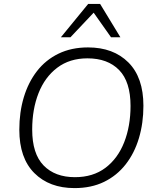

<svg xmlns="http://www.w3.org/2000/svg" viewBox="-20 -956 799 984"><path d="M362 8Q233 8 156 -69Q79 -146 79 -291Q79 -381 102 -457.5Q125 -534 169.5 -591.5Q214 -649 280 -681Q346 -713 431 -713Q561 -713 638 -636Q715 -559 715 -414Q715 -325 692 -248Q669 -171 624 -113.5Q579 -56 513.5 -24Q448 8 362 8ZM364 -48Q457 -48 520.5 -96Q584 -144 616.5 -227Q649 -310 649 -413Q649 -537 590.5 -597Q532 -657 428 -657Q337 -657 273.5 -609Q210 -561 177.5 -478.5Q145 -396 145 -292Q145 -168 203.5 -108Q262 -48 364 -48ZM292 -765 432 -936H493L597 -765H549L460 -891L341 -765Z"/></svg>

Font: Nunito Sans Light
Style: Italic
Weight: 300
Italic angle: -9°
Designer: Vernon Adams
Foundry: Vernon Adams
Version: Version 3.006; ttfautohint (v1.8.3)